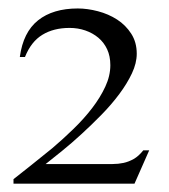

<svg xmlns="http://www.w3.org/2000/svg" viewBox="-20 -696 402 458"><path d="M300.8 -257.8H12.2V-268.6L54.2 -301.8L104.5 -342.3Q129.9 -363.8 155 -388.2Q180.2 -412.6 199.7 -438Q219.2 -463.4 231.2 -489.3Q243.2 -515.1 243.2 -540.5Q243.2 -562 235.6 -578.4Q228 -594.7 214.6 -606Q201.2 -617.2 183.6 -623.3Q166 -629.4 146 -629.4Q107.9 -629.4 81.1 -613Q54.2 -596.7 39.6 -560.1H27.3Q35.2 -619.1 70.8 -647.5Q106.4 -675.8 165.5 -675.8Q188.5 -675.8 213.6 -669.2Q238.8 -662.6 259.3 -649.4Q279.8 -636.2 293 -615.7Q306.2 -595.2 306.2 -567.9Q306.2 -545.4 294.7 -521Q283.2 -496.6 264.6 -471.7Q246.1 -446.8 222.4 -422.6Q198.7 -398.4 174.8 -376.5Q150.9 -354.5 127.9 -335.9L88.9 -304.7H218.8H248.5Q262.2 -304.7 274.7 -307.4Q287.1 -310.1 298.8 -316.7Q310.5 -323.2 321.8 -337.4H335.9Z"/></svg>

Font: Simplified Naskh
Style: Regular
Weight: 400
Designer: SIL International
Foundry: Arabeyes
Version: 1.02_alpha